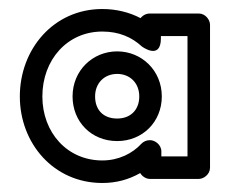

<svg xmlns="http://www.w3.org/2000/svg" viewBox="-20 -885 518 426"><path d="M74 -671C74 -752.4 129.4 -815 207 -815C244 -815 272.4 -802.6 295 -781.7C295 -781.7 337 -750.5 337 -800V-805H396V-538H338V-549C338 -564.1 323.7 -574 313 -574H312C304.9 -574 297.8 -570.5 293.6 -566C274.1 -544.8 243.7 -529 207 -529C129.2 -529 74 -590.8 74 -671ZM24 -671C24 -567.2 98.8 -479 207 -479C238.6 -479 265.4 -486.6 291.1 -501C295.2 -494.1 303.4 -488 313 -488H421C431.7 -488 446 -497.9 446 -513V-830C446 -840.7 436.1 -855 421 -855H312C307.2 -855 299.2 -853.5 291.8 -844.8C267.4 -857.5 238.6 -865 207 -865C98.6 -865 24 -775.6 24 -671ZM141 -671C141 -615 182.6 -572 240 -572C296.3 -572 339 -614.7 339 -671C339 -728.6 294.3 -771 240 -771C185.7 -771 141 -728.6 141 -671ZM191 -671C191 -701.4 212.3 -721 240 -721C267.7 -721 289 -701.4 289 -671C289 -641.3 269.7 -622 240 -622C209.4 -622 191 -641 191 -671Z"/></svg>

Font: Hussar Ekologiczny
Style: Regular
Weight: 400
Foundry: Cannot Into Space Fonts
Version: Version 0.97